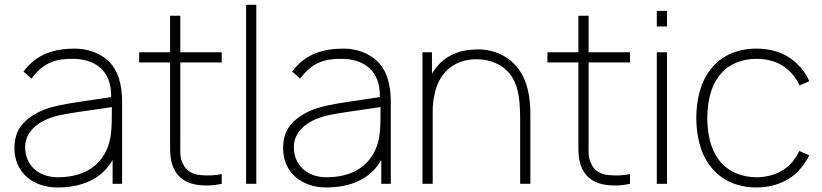

<svg xmlns="http://www.w3.org/2000/svg" viewBox="-20 -786 3517 821"><path d="M502.1 0V-352.1C502.1 -415.6 488.5 -487.5 438.5 -529.2C404.2 -560.4 353.1 -578.1 300 -578.1C215.6 -578.1 137.5 -557.3 80.2 -480.2L114.6 -450C170.8 -526 229.2 -534.4 291.7 -534.4C383.3 -534.4 458.3 -486.5 455.2 -370.8C313.5 -347.9 208.3 -340.6 140.6 -304.2C70.8 -266.7 41.7 -221.9 41.7 -152.1C41.7 -47.9 121.9 15.6 226 15.6C327.1 15.6 414.6 -18.8 461.5 -102.1V0ZM433.3 -139.6C395.8 -63.5 321.9 -28.1 227.1 -28.1C145.8 -28.1 87.5 -78.1 87.5 -157.3C87.5 -229.2 153.1 -276 237.5 -293.8C263.5 -300 335.4 -310.4 458.3 -328.1C458.3 -234.4 457.3 -188.5 433.3 -139.6Z M751 -518.8H928.1V-562.5H751V-718.8H707.3V-562.5H575V-518.8H707.3V-186.5C707.3 -137.5 706.2 -102.1 722.9 -65.6C742.7 -22.9 780.2 -1 829.2 5.2C862.5 9.4 894.8 7.3 928.1 0V-41.7C900 -35.4 865.6 -34.4 834.4 -37.5C802.1 -40.6 774 -57.3 762.5 -85.4C747.9 -111.5 751 -137.5 751 -186.5Z M1032.3 0V-765.6H1076V0Z M1651 0V-352.1C1651 -415.6 1637.5 -487.5 1587.5 -529.2C1553.1 -560.4 1502.1 -578.1 1449 -578.1C1364.6 -578.1 1286.5 -557.3 1229.2 -480.2L1263.5 -450C1319.8 -526 1378.1 -534.4 1440.6 -534.4C1532.3 -534.4 1607.3 -486.5 1604.2 -370.8C1462.5 -347.9 1357.3 -340.6 1289.6 -304.2C1219.8 -266.7 1190.6 -221.9 1190.6 -152.1C1190.6 -47.9 1270.8 15.6 1375 15.6C1476 15.6 1563.5 -18.8 1610.4 -102.1V0ZM1582.3 -139.6C1544.8 -63.5 1470.8 -28.1 1376 -28.1C1294.8 -28.1 1236.5 -78.1 1236.5 -157.3C1236.5 -229.2 1302.1 -276 1386.5 -293.8C1412.5 -300 1484.4 -310.4 1607.3 -328.1C1607.3 -234.4 1606.3 -188.5 1582.3 -139.6Z M2147.9 -538.5C2104.2 -567.7 2052.1 -578.1 2003.1 -574C1953.1 -571.9 1902.1 -554.2 1864.6 -518.8C1850 -504.2 1837.5 -488.5 1827.1 -470.8V-562.5H1786.5V0H1830.2V-309.4C1830.2 -333.3 1832.3 -356.2 1837.5 -379.2C1844.8 -420.8 1863.5 -460.4 1893.8 -487.5C1922.9 -515.6 1963.5 -530.2 2005.2 -532.3C2047.9 -534.4 2089.6 -525 2124 -503.1C2194.8 -455.2 2204.2 -375 2204.2 -274V0H2247.9V-274C2250 -380.2 2233.3 -480.2 2147.9 -538.5Z M2496.9 -518.8H2674V-562.5H2496.9V-718.8H2453.1V-562.5H2320.8V-518.8H2453.1V-186.5C2453.1 -137.5 2452.1 -102.1 2468.8 -65.6C2488.5 -22.9 2526 -1 2575 5.2C2608.3 9.4 2640.6 7.3 2674 0V-41.7C2645.8 -35.4 2611.5 -34.4 2580.2 -37.5C2547.9 -40.6 2519.8 -57.3 2508.3 -85.4C2493.8 -111.5 2496.9 -137.5 2496.9 -186.5Z M2788.5 -739.6V-672.9H2832.3V-739.6ZM2788.5 -562.5V0H2832.3V-562.5Z M3440.6 -438.5C3424 -480.2 3389.6 -517.7 3351 -542.7C3311.5 -566.7 3264.6 -578.1 3214.6 -578.1C3134.4 -578.1 3065.6 -550 3017.7 -488.5C2970.8 -427.1 2958.3 -352.1 2957.3 -281.2C2958.3 -211.5 2970.8 -135.4 3017.7 -75C3064.6 -13.5 3135.4 15.6 3214.6 15.6C3265.6 15.6 3313.5 3.1 3353.1 -21.9C3390.6 -44.8 3419.8 -81.2 3440.6 -121.9L3397.9 -140.6C3381.2 -105.2 3357.3 -76 3325 -57.3C3292.7 -37.5 3254.2 -28.1 3214.6 -28.1C3151 -28.1 3090.6 -53.1 3054.2 -102.1C3016.7 -151 3005.2 -216.7 3004.2 -281.2C3005.2 -345.8 3016.7 -411.5 3054.2 -460.4C3090.6 -510.4 3151 -534.4 3214.6 -534.4C3254.2 -534.4 3292.7 -526 3324 -506.3C3355.2 -488.5 3384.4 -454.2 3399 -420.8Z"/></svg>

Font: Manrope Thin
Style: Regular
Weight: 100
Width: 4
Designer: Michael Sharanda
Foundry: Michael Sharanda
Version: Version 2.000;PS 002.000;hotconv 1.0.88;makeotf.lib2.5.64775